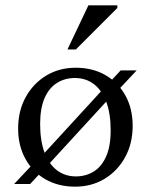

<svg xmlns="http://www.w3.org/2000/svg" viewBox="-20 -690 564 720"><path d="M33 0 112 -84 129.5 -97.5 368.5 -358 385.5 -375.5 432.5 -426H492.5L416.5 -345L399 -331.5L158.5 -69.5L141.5 -52L93 0ZM264.5 -28.5Q302 -28.5 331.5 -46.8Q361 -65 378 -103.2Q395 -141.5 395 -201Q395 -265 378.2 -308.8Q361.5 -352.5 331.5 -375Q301.5 -397.5 261 -397.5Q223.5 -397.5 194 -379.2Q164.5 -361 147.5 -322.8Q130.5 -284.5 130.5 -225Q130.5 -161.5 147.2 -117.5Q164 -73.5 194.2 -51Q224.5 -28.5 264.5 -28.5ZM261.5 10Q198.5 10 150.2 -17.8Q102 -45.5 75 -94.8Q48 -144 48 -208Q48 -274 76.2 -325.5Q104.5 -377 153.2 -406.5Q202 -436 264 -436Q327.5 -436 375.5 -408.2Q423.5 -380.5 450.5 -331.5Q477.5 -282.5 477.5 -218Q477.5 -152 449.2 -100.5Q421 -49 372.2 -19.5Q323.5 10 261.5 10ZM233 -504.5 311.5 -670H420V-660L264.5 -504.5Z"/></svg>

Font: Newsreader 16pt
Style: Regular
Weight: 400
Designer: Hugues Gentile
Foundry: Production Type
Version: Version 1.003